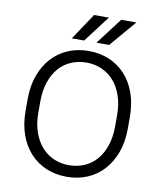

<svg xmlns="http://www.w3.org/2000/svg" viewBox="-97 -988 905 1073"><g transform="rotate(10 355.0 -451.5)"><path d="M355 7Q292 7 239 -15Q186 -37 147 -79Q108 -121 86.5 -181Q65 -241 65 -318V-382Q65 -458 87 -518Q109 -578 147.5 -620Q186 -662 239 -684.5Q292 -707 355 -707Q418 -707 471 -685Q524 -663 563 -621Q602 -579 623.5 -518.5Q645 -458 645 -382V-318Q645 -242 623 -182Q601 -122 562.5 -80Q524 -38 471 -15.5Q418 7 355 7ZM355 -59Q402 -59 442 -76Q482 -93 511 -126Q540 -159 556.5 -207.5Q573 -256 573 -318V-382Q573 -443 556 -491.5Q539 -540 510 -573Q481 -606 441 -623.5Q401 -641 355 -641Q308 -641 268 -624Q228 -607 199 -574Q170 -541 153.5 -492.5Q137 -444 137 -382V-318Q137 -256 154 -208Q171 -160 200 -127Q229 -94 269 -76.5Q309 -59 355 -59ZM349 -910H433L319 -760H249ZM503 -910H589L461 -760H389Z"/></g></svg>

Font: PT Root UI Web
Style: Regular
Weight: 400
Designer: Vitaly Kuzmin
Foundry: ParaType Ltd.
Version: Version 1.000W